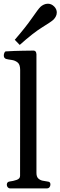

<svg xmlns="http://www.w3.org/2000/svg" viewBox="-20 -1040 333 1060"><path d="M35.6 0Q27.8 0 22.7 -6.1Q17.6 -12.2 17.6 -20Q17.6 -36.1 33.7 -38.1Q51.8 -40 71.3 -46.6Q90.8 -53.2 90.8 -69.3L91.3 -653.8Q91.3 -684.1 77.1 -695.3Q63 -706.5 44.4 -709Q25.9 -711.4 12.7 -714.8Q7.8 -717.3 4.4 -721.2Q1 -725.1 1 -734.4Q1 -740.2 3.9 -748Q6.8 -755.9 12.7 -756.3Q61.5 -759.3 103.5 -759.8Q145.5 -760.3 166.5 -760.7Q170.4 -760.7 175.3 -756.8Q180.2 -752.9 181.2 -741.2V-85.4Q181.2 -64.5 191.2 -54.9Q201.2 -45.4 215.1 -42.5Q229 -39.6 240.7 -38.1Q251 -37.1 254.6 -33.4Q258.3 -29.8 258.3 -21.5Q258.3 -12.7 253.2 -6.3Q248 0 239.3 0ZM88.9 -792 61.5 -820.3Q121.6 -889.6 156.7 -940.4Q191.9 -991.2 203.1 -1002Q210.9 -1009.3 221.7 -1014.4Q232.4 -1019.5 244.6 -1019.5Q264.2 -1019.5 279.8 -1003.4Q287.1 -995.6 290.3 -987.5Q293.5 -979.5 293.5 -971.2Q293.5 -959.5 288.1 -949.2Q282.7 -939 274.9 -931.2Q263.7 -920.4 213.6 -889.6Q163.6 -858.9 88.9 -792Z"/></svg>

Font: Gelasio
Style: Regular
Weight: 400
Designer: Eben Sorkin
Foundry: Eben Sorkin
Version: Version 1.008